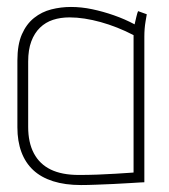

<svg xmlns="http://www.w3.org/2000/svg" viewBox="-20 -528 486 552"><path d="M402 -487 377 -496Q375 -492 372 -479.5Q369 -467 367 -458Q339 -473 307.5 -484Q276 -495 245 -501.5Q214 -508 184 -508Q155 -508 127.5 -501Q100 -494 78 -476.5Q56 -459 43 -429.5Q30 -400 30 -354V-162Q30 -122 41.5 -91Q53 -60 75.5 -39Q98 -18 132.5 -7Q167 4 213 4Q232 4 256.5 3Q281 2 305.5 1Q330 0 351 -1.5Q372 -3 384 -3.5Q396 -4 395 -4V-423Q395 -446 398.5 -466.5Q402 -487 402 -487ZM61 -163V-351Q61 -385 70 -409Q79 -433 95 -448.5Q111 -464 132.5 -471Q154 -478 180 -478Q201 -478 223.5 -474.5Q246 -471 269.5 -464.5Q293 -458 317 -448.5Q341 -439 364 -427V-32Q365 -32 350 -31Q335 -30 311.5 -28.5Q288 -27 260.5 -26Q233 -25 207 -25Q158 -25 126 -40.5Q94 -56 77.5 -87Q61 -118 61 -163Z"/></svg>

Font: Advent Pro ExtraLight
Style: Regular
Weight: 250
Version: Version 3.000